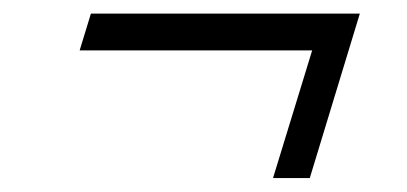

<svg xmlns="http://www.w3.org/2000/svg" viewBox="-20 -380 598 282"><path d="M113.5 -360H508.5L435 -118.5H381L438.5 -306H97Z"/></svg>

Font: Newsreader 11pt
Style: Italic
Weight: 400
Italic angle: -17°
Version: Version 1.003